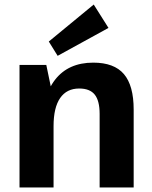

<svg xmlns="http://www.w3.org/2000/svg" viewBox="-20 -826 669 846"><path d="M419 -324Q419 -382 397.5 -409Q376 -436 329 -436Q274 -436 245 -394Q216 -352 216 -270L164 -194V-253Q164 -399 222.5 -474.5Q281 -550 391 -550Q483 -550 526 -499.5Q569 -449 569 -343V0H419ZM66 -540H184L216 -386V0H66ZM458 -703 234 -580 195 -643 393 -806Z"/></svg>

Font: Pathway Extreme SemiCondensed
Style: Bold
Weight: 700
Width: 4
Version: Version 1.001;gftools[0.9.26]